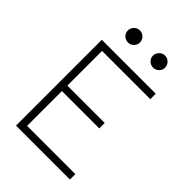

<svg xmlns="http://www.w3.org/2000/svg" viewBox="-255 -991 1097 1097"><g transform="rotate(45 293.0 -442.5)"><path d="M89.8 0V-693.4H525.4V-649.4H135.7V-369.1H437.5V-325.2H135.7V-43.9H525.4V0ZM206.1 -788.1Q186 -788.1 171.6 -802.2Q157.2 -816.4 157.2 -836.4Q157.2 -856.4 171.6 -870.8Q186 -885.3 206.1 -885.3Q226.1 -885.3 240.5 -870.8Q254.9 -856.4 254.9 -836.4Q254.9 -816.4 240.5 -802.2Q226.1 -788.1 206.1 -788.1ZM409.2 -788.1Q389.2 -788.1 374.8 -802.2Q360.4 -816.4 360.4 -836.4Q360.4 -856.4 374.8 -870.8Q389.2 -885.3 409.2 -885.3Q429.2 -885.3 443.6 -870.8Q458 -856.4 458 -836.4Q458 -816.4 443.6 -802.2Q429.2 -788.1 409.2 -788.1Z"/></g></svg>

Font: Cascadia Code NF ExtraLight
Style: Regular
Weight: 200
Monospace: yes
Designer: Aaron Bell
Foundry: Saja Typeworks
Version: Version 2404.023; ttfautohint (v1.8.4)